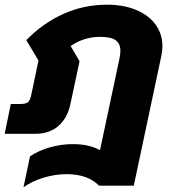

<svg xmlns="http://www.w3.org/2000/svg" viewBox="-45 -570 732 818"><path d="M83 96Q120 71 168.5 57.5Q217 44 265 44Q336 44 381 70L463 -316Q468 -339 468 -353Q468 -384 448 -398.5Q428 -413 381 -413Q313 -413 256 -374L294 -309L255 -127Q243 -68 204.5 -34Q166 0 107 0H-25L1 -127H42Q65 -127 74 -134.5Q83 -142 88 -165L119 -312L67 -399Q137 -471 224.5 -510.5Q312 -550 411 -550Q482 -550 535.5 -527.5Q589 -505 618 -465Q647 -425 647 -372Q647 -355 642 -330L525 221H377Q329 172 238 172Q191 172 142 186.5Q93 201 55 228Z"/></svg>

Font: Prompt Bold
Style: Bold Italic
Weight: 700
Italic angle: -12°
Designer: Katatrad Team
Foundry: CadsonDemak
Version: Version 1.000